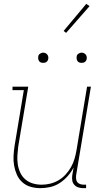

<svg xmlns="http://www.w3.org/2000/svg" viewBox="-20 -971 540 999"><path d="M190 8Q164 8 139.5 1Q115 -6 96.5 -22.5Q78 -39 68 -61.5Q58 -84 53.5 -109Q49 -134 50.5 -160.5Q52 -187 56 -213L104 -502H45V-520H127L75 -210Q72 -186 70.5 -162.5Q69 -139 72.5 -116Q76 -93 85.5 -72.5Q95 -52 112 -37.5Q129 -23 151 -16.5Q173 -10 197 -10Q219 -10 241.5 -15.5Q264 -21 284.5 -33Q305 -45 321.5 -63Q338 -81 349.5 -101.5Q361 -122 367.5 -144Q374 -166 378 -189L433 -520H453L376 -59Q375 -49 376 -39.5Q377 -30 382.5 -23Q388 -16 397.5 -13Q407 -10 416 -10H428V8H413Q400 8 387.5 4Q375 0 366.5 -9.5Q358 -19 356 -32Q354 -45 356 -59L363 -100Q351 -76 332.5 -55Q314 -34 291 -19Q268 -4 242 2Q216 8 190 8ZM404 -644Q398 -644 392.5 -646Q387 -648 383.5 -653Q380 -658 379 -664Q378 -670 379 -676Q379 -681 381.5 -685Q384 -689 388 -691.5Q392 -694 396 -695.5Q400 -697 405 -697Q411 -697 416.5 -694.5Q422 -692 426 -687Q430 -682 431 -676Q432 -670 431 -664Q430 -659 427.5 -655Q425 -651 421.5 -648.5Q418 -646 413.5 -645Q409 -644 404 -644ZM204 -644Q198 -644 192.5 -646Q187 -648 183.5 -653Q180 -658 179 -664Q178 -670 179 -676Q179 -681 181.5 -685Q184 -689 188 -691.5Q192 -694 196 -695.5Q200 -697 205 -697Q211 -697 216.5 -694.5Q222 -692 226 -687Q230 -682 231 -676Q232 -670 231 -664Q230 -659 227.5 -655Q225 -651 221.5 -648.5Q218 -646 213.5 -645Q209 -644 204 -644ZM324 -800 311 -810 429 -951 446 -939Z"/></svg>

Font: Iosevka Curly Slab Thin
Style: Italic
Weight: 100
Italic angle: -9°
Monospace: yes
Designer: Belleve Invis
Foundry: Belleve Invis
Version: Version 22.1.2; ttfautohint (v1.8.4)